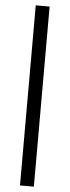

<svg xmlns="http://www.w3.org/2000/svg" viewBox="-65 -781 385 1062"><g transform="rotate(5 127.5 -250.0)"><path d="M89 250V-750H166V250Z"/></g></svg>

Font: TT Toshiba Sans Medium
Style: Regular
Weight: 500
Designer: Paul D. Hunt
Foundry: Toshiba Corporation
Version: Version 2.020;PS 2.000;hotconv 1.0.86;makeotf.lib2.5.63406